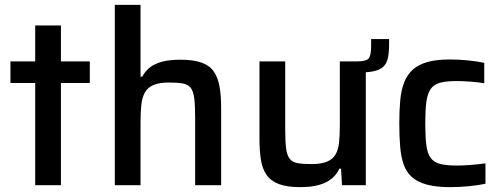

<svg xmlns="http://www.w3.org/2000/svg" viewBox="-20 -763 2067 791"><path d="M125 0V-421H23V-510H125V-658H231V-510H350V-421H231V0Z M453 0V-743H559V-447H566Q578 -470 598 -485.5Q618 -501 648.5 -509Q679 -517 723 -517Q777 -517 810.5 -505Q844 -493 861 -468Q878 -443 884.5 -406Q891 -369 891 -319V0H784V-277Q784 -327 780.5 -356.5Q777 -386 766 -400.5Q755 -415 733.5 -419Q712 -423 676 -423Q636 -423 612.5 -413Q589 -403 577.5 -383Q566 -363 562.5 -333Q559 -303 559 -263V0Z M1380 -464V-510H1450Q1490 -510 1499.5 -523Q1509 -536 1509 -573V-602H1583V-581Q1583 -547 1578 -524Q1573 -501 1559 -488Q1545 -475 1519 -469.5Q1493 -464 1450 -464ZM1216 8Q1163 8 1129.5 -4.5Q1096 -17 1078.5 -42Q1061 -67 1055 -104Q1049 -141 1049 -191V-510H1155V-233Q1155 -183 1158.5 -153.5Q1162 -124 1173 -109.5Q1184 -95 1205.5 -91Q1227 -87 1263 -87Q1303 -87 1327 -97Q1351 -107 1362.5 -127Q1374 -147 1377 -177Q1380 -207 1380 -247V-510H1487V0H1389L1385 -68H1378Q1367 -44 1346.5 -27Q1326 -10 1294 -1Q1262 8 1216 8Z M1836 8Q1777 8 1738.5 -2.5Q1700 -13 1677 -33.5Q1654 -54 1643 -85.5Q1632 -117 1628.5 -159.5Q1625 -202 1625 -256Q1625 -309 1629 -351Q1633 -393 1645.5 -424.5Q1658 -456 1681 -476.5Q1704 -497 1741 -507.5Q1778 -518 1834 -518Q1870 -518 1909.5 -514Q1949 -510 1975 -504V-420Q1953 -424 1920.5 -426.5Q1888 -429 1861 -429Q1818 -429 1792.5 -422Q1767 -415 1754 -396Q1741 -377 1736.5 -343Q1732 -309 1732 -255Q1732 -200 1736.5 -165Q1741 -130 1754.5 -112Q1768 -94 1794 -87.5Q1820 -81 1863 -81Q1888 -81 1919.5 -83.5Q1951 -86 1980 -90V-6Q1953 0 1913 4Q1873 8 1836 8Z"/></svg>

Font: Saira Thin Medium
Style: Regular
Weight: 500
Version: Version 1.101